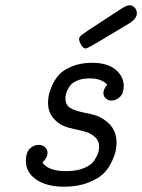

<svg xmlns="http://www.w3.org/2000/svg" viewBox="-20 -702 539 728"><path d="M78.1 -92.8Q78.1 -123.5 93 -138.2Q107.9 -152.8 127 -152.8Q141.1 -152.8 150.6 -143.8Q160.2 -134.8 160.2 -122.1Q160.2 -105 141.1 -85.9Q163.1 -52.7 231 -53.2Q271 -53.2 298.6 -64.7Q326.2 -76.2 337.2 -93Q348.1 -109.9 352.1 -122.3Q356 -134.8 356 -146Q356 -168 340.6 -181.9Q325.2 -195.8 307.1 -201.4Q289.1 -207 262.9 -212.4Q236.8 -217.8 227.1 -222.2Q200.2 -231.9 181.2 -255.4Q162.1 -278.8 162.1 -313Q162.1 -324.2 164.6 -338.6Q167 -353 177 -376.5Q187 -399.9 203.6 -418.5Q220.2 -437 253.2 -450.4Q286.1 -463.9 329.1 -463.9Q387.2 -463.9 418.2 -438Q449.2 -412.1 449.2 -376Q449.2 -348.1 434.6 -334.5Q419.9 -320.8 402.8 -320.8Q389.6 -320.8 380.9 -328.9Q372.1 -336.9 372.1 -349.9Q372.1 -362.8 386.2 -380.9V-381.8Q363.3 -404.8 320.8 -404.8Q291 -404.8 270.5 -395.5Q250 -386.2 241.5 -371.1Q232.9 -356 230.5 -346.4Q228 -336.9 228 -329.1Q228 -303.2 247.6 -292Q267.1 -280.8 304 -273.9Q340.8 -267.1 358.9 -257.8Q421.9 -225.6 421.9 -162.1Q421.9 -149.9 419.4 -134Q417 -118.2 405 -91.6Q393.1 -64.9 373.5 -44.9Q354 -24.9 314.5 -9.5Q274.9 5.9 223.1 5.9Q157.2 5.9 117.7 -21Q78.1 -47.9 78.1 -92.8ZM368.2 -622.1Q411.1 -649.9 439.9 -668.9Q460.9 -682.1 470.2 -682.1Q482.4 -682.1 490.7 -673.1Q499 -664.1 499 -651.9Q499 -630.9 469.2 -612.8Q429.2 -588.9 377.9 -558.1Q312 -518.1 305.2 -518.1Q295.4 -518.1 287.6 -532Q279.8 -545.9 279.8 -554Q279.8 -562 291.5 -571Q303.2 -580.1 368.2 -622.1Z"/></svg>

Font: CMU Concrete
Style: Italic
Weight: 500
Italic angle: -14.04°
Version: Version 0.7.0